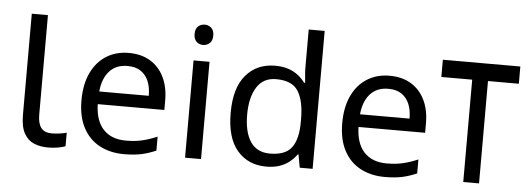

<svg xmlns="http://www.w3.org/2000/svg" viewBox="-50 -902 2897 1054"><g transform="rotate(5 1398.5 -375.0)"><path d="M243 10Q199 10 164.5 -4.5Q130 -19 110 -55.5Q90 -92 90 -157V-714H179V-165Q179 -117 197.5 -93Q216 -69 256 -69Q278 -69 301.5 -72.5Q325 -76 338 -80V-6Q324 1 296.5 5.5Q269 10 243 10Z M640 -546Q709 -546 758.5 -516Q808 -486 834.5 -431.5Q861 -377 861 -304V-251H494Q496 -160 540.5 -112.5Q585 -65 665 -65Q716 -65 755.5 -74.5Q795 -84 837 -102V-25Q796 -7 756 1.5Q716 10 661 10Q585 10 526.5 -21Q468 -52 435.5 -113.5Q403 -175 403 -264Q403 -352 432.5 -415Q462 -478 515.5 -512Q569 -546 640 -546ZM639 -474Q576 -474 539.5 -433.5Q503 -393 496 -321H769Q769 -367 755 -401Q741 -435 712.5 -454.5Q684 -474 639 -474Z M1085 -536V0H997V-536ZM1042 -737Q1062 -737 1077.5 -723.5Q1093 -710 1093 -681Q1093 -653 1077.5 -639Q1062 -625 1042 -625Q1020 -625 1005 -639Q990 -653 990 -681Q990 -710 1005 -723.5Q1020 -737 1042 -737Z M1445 10Q1345 10 1285 -59.5Q1225 -129 1225 -267Q1225 -405 1285.5 -475.5Q1346 -546 1446 -546Q1488 -546 1519 -535.5Q1550 -525 1573 -507Q1596 -489 1612 -467H1618Q1617 -480 1614.5 -505.5Q1612 -531 1612 -546V-760H1700V0H1629L1616 -72H1612Q1596 -49 1573 -30.5Q1550 -12 1518.5 -1Q1487 10 1445 10ZM1459 -63Q1544 -63 1578.5 -109.5Q1613 -156 1613 -250V-266Q1613 -366 1580 -419.5Q1547 -473 1458 -473Q1387 -473 1351.5 -416.5Q1316 -360 1316 -265Q1316 -169 1351.5 -116Q1387 -63 1459 -63Z M2077 -546Q2146 -546 2195.5 -516Q2245 -486 2271.5 -431.5Q2298 -377 2298 -304V-251H1931Q1933 -160 1977.5 -112.5Q2022 -65 2102 -65Q2153 -65 2192.5 -74.5Q2232 -84 2274 -102V-25Q2233 -7 2193 1.5Q2153 10 2098 10Q2022 10 1963.5 -21Q1905 -52 1872.5 -113.5Q1840 -175 1840 -264Q1840 -352 1869.5 -415Q1899 -478 1952.5 -512Q2006 -546 2077 -546ZM2076 -474Q2013 -474 1976.5 -433.5Q1940 -393 1933 -321H2206Q2206 -367 2192 -401Q2178 -435 2149.5 -454.5Q2121 -474 2076 -474Z M2787 -659V-564H2617V0H2530V-564H2360V-659Z"/></g></svg>

Font: ukorean05
Style: Book
Weight: 400
Designer: Jelle Bosma - Monotype Design Team
Foundry: Monotype Imaging Inc.
Version: Version 2.003